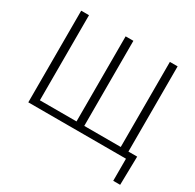

<svg xmlns="http://www.w3.org/2000/svg" viewBox="-185 -915 1312 1290"><g transform="rotate(30 471.5 -270.0)"><path d="M149.4 -710.9V-50.8H433.6V-710.9H493.7V-50.8H776.9V-710.9H836.9V-49.8H904.8L900.4 171.4H846.7V0H88.9V-710.9Z"/></g></svg>

Font: Melbourne
Style: Light
Weight: 300
Designer: Google
Version: Version 2.000980; 2014